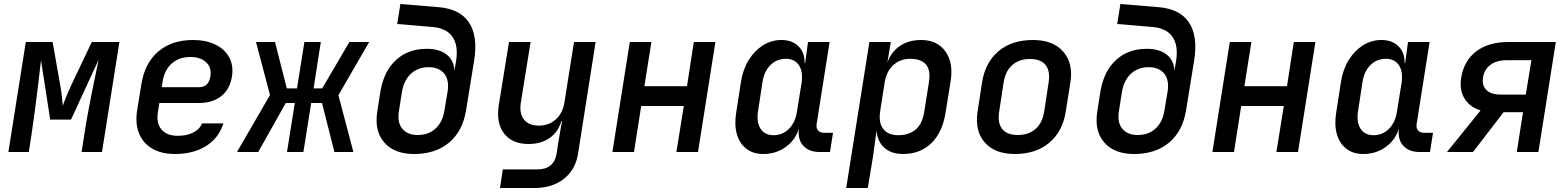

<svg xmlns="http://www.w3.org/2000/svg" viewBox="-20 -760 7840 960"><path d="M22 0 109 -550H243L280 -341Q286 -308 289.5 -277.5Q293 -247 294 -231Q299 -247 311.5 -277.5Q324 -308 340 -342L439 -550H577L490 0H388L402 -90Q408 -131 417 -180.5Q426 -230 436 -281Q446 -332 456 -378.5Q466 -425 473 -461L335 -162H231L185 -459Q180 -415 172.5 -351.5Q165 -288 156 -219Q147 -150 138 -90L124 0Z M854 10Q787 10 741 -17Q695 -44 675 -93.5Q655 -143 666 -210L687 -340Q704 -445 771.5 -502.5Q839 -560 945 -560Q1010 -560 1057 -537Q1104 -514 1126 -473.5Q1148 -433 1140 -379Q1130 -314 1086.5 -279.5Q1043 -245 975 -245H777L770 -203Q760 -145 787 -113Q814 -81 869 -81Q914 -81 946.5 -97.5Q979 -114 990 -143H1097Q1074 -70 1010.5 -30Q947 10 854 10ZM789 -324H975Q997 -324 1012 -336.5Q1027 -349 1032 -379Q1039 -422 1011 -448.5Q983 -475 932 -475Q874 -475 837.5 -441.5Q801 -408 792 -347Z M1165 0 1330 -285 1260 -550H1355L1414 -318H1465L1502 -550H1584L1548 -318H1591L1727 -550H1826L1672 -284L1747 0H1652L1590 -245H1536L1497 0H1415L1454 -245H1409L1271 0Z M2054 10Q1952 11 1901 -48Q1850 -107 1867 -207L1882 -302Q1899 -404 1960 -460Q2021 -516 2114 -516Q2177 -516 2213.5 -487Q2250 -458 2252 -406L2261 -459Q2272 -532 2242.5 -575.5Q2213 -619 2143 -625L1966 -640L1982 -740L2175 -724Q2280 -715 2325 -647.5Q2370 -580 2351 -459L2310 -207Q2293 -104 2226 -47.5Q2159 9 2054 10ZM2069 -85Q2123 -85 2158 -117.5Q2193 -150 2202 -207L2218 -302Q2227 -359 2201.5 -391.5Q2176 -424 2123 -424Q2070 -424 2035 -391.5Q2000 -359 1990 -302L1975 -207Q1965 -150 1990.5 -117.5Q2016 -85 2069 -85Z M2480 180 2494 87H2667Q2750 87 2763 8L2772 -51L2790 -155H2787Q2771 -100 2728 -70Q2685 -40 2623 -40Q2541 -40 2500.5 -92.5Q2460 -145 2474 -235L2525 -550H2633L2584 -246Q2576 -192 2600 -162Q2624 -132 2674 -132Q2725 -132 2760 -164Q2795 -196 2803 -253L2850 -550H2958L2870 10Q2857 89 2799 134.5Q2741 180 2653 180Z M3042 0 3129 -550H3237L3202 -329H3415L3449 -550H3557L3470 0H3362L3399 -230H3186L3150 0Z M3796 10Q3746 10 3712 -16Q3678 -42 3664.5 -89Q3651 -136 3661 -197L3685 -352Q3695 -414 3724 -460.5Q3753 -507 3795 -533.5Q3837 -560 3887 -560Q3941 -560 3972.5 -528.5Q4004 -497 4003 -445H4006L4020 -550H4128L4063 -139Q4060 -120 4070.5 -108Q4081 -96 4100 -96H4145L4130 0H4078Q4024 0 3995.5 -32.5Q3967 -65 3975 -117V-118Q3957 -60 3908.5 -25Q3860 10 3796 10ZM3848 -84Q3893 -84 3925 -116Q3957 -148 3965 -203L3988 -347Q3996 -402 3974.5 -434Q3953 -466 3909 -466Q3863 -466 3831.5 -434Q3800 -402 3792 -347L3770 -203Q3762 -148 3783 -116Q3804 -84 3848 -84Z M4211 180 4327 -550H4434L4417 -448Q4437 -502 4480.5 -531Q4524 -560 4586 -560Q4666 -560 4707 -503Q4748 -446 4733 -353L4708 -198Q4693 -99 4637 -44.5Q4581 10 4495 10Q4436 10 4401 -22Q4366 -54 4363 -108L4345 23L4319 180ZM4472 -84Q4524 -84 4557.5 -111.5Q4591 -139 4601 -200L4625 -351Q4634 -411 4609 -438.5Q4584 -466 4532 -466Q4481 -466 4446.5 -434.5Q4412 -403 4403 -346L4381 -205Q4372 -147 4396 -115.5Q4420 -84 4472 -84Z M5054 10Q4954 10 4903.5 -48Q4853 -106 4868 -203L4890 -347Q4906 -448 4972.5 -504Q5039 -560 5145 -560Q5245 -560 5296 -502Q5347 -444 5332 -348L5309 -203Q5293 -102 5226 -46Q5159 10 5054 10ZM5069 -85Q5123 -85 5157.5 -115Q5192 -145 5201 -203L5223 -347Q5232 -405 5208 -435Q5184 -465 5130 -465Q5076 -465 5041.5 -435Q5007 -405 4998 -347L4976 -203Q4967 -145 4991 -115Q5015 -85 5069 -85Z M5654 10Q5552 11 5501 -48Q5450 -107 5467 -207L5482 -302Q5499 -404 5560 -460Q5621 -516 5714 -516Q5777 -516 5813.5 -487Q5850 -458 5852 -406L5861 -459Q5872 -532 5842.5 -575.5Q5813 -619 5743 -625L5566 -640L5582 -740L5775 -724Q5880 -715 5925 -647.5Q5970 -580 5951 -459L5910 -207Q5893 -104 5826 -47.5Q5759 9 5654 10ZM5669 -85Q5723 -85 5758 -117.5Q5793 -150 5802 -207L5818 -302Q5827 -359 5801.5 -391.5Q5776 -424 5723 -424Q5670 -424 5635 -391.5Q5600 -359 5590 -302L5575 -207Q5565 -150 5590.5 -117.5Q5616 -85 5669 -85Z M6042 0 6129 -550H6237L6202 -329H6415L6449 -550H6557L6470 0H6362L6399 -230H6186L6150 0Z M6796 10Q6746 10 6712 -16Q6678 -42 6664.5 -89Q6651 -136 6661 -197L6685 -352Q6695 -414 6724 -460.5Q6753 -507 6795 -533.5Q6837 -560 6887 -560Q6941 -560 6972.5 -528.5Q7004 -497 7003 -445H7006L7020 -550H7128L7063 -139Q7060 -120 7070.5 -108Q7081 -96 7100 -96H7145L7130 0H7078Q7024 0 6995.5 -32.5Q6967 -65 6975 -117V-118Q6957 -60 6908.5 -25Q6860 10 6796 10ZM6848 -84Q6893 -84 6925 -116Q6957 -148 6965 -203L6988 -347Q6996 -402 6974.5 -434Q6953 -466 6909 -466Q6863 -466 6831.5 -434Q6800 -402 6792 -347L6770 -203Q6762 -148 6783 -116Q6804 -84 6848 -84Z M7215 0 7383 -208Q7329 -224 7302.5 -267.5Q7276 -311 7286 -372Q7300 -457 7361.5 -503.5Q7423 -550 7523 -550H7759L7672 0H7564L7595 -199H7498L7345 0ZM7484 -287H7609L7637 -459H7512Q7464 -459 7432.5 -436Q7401 -413 7395 -372Q7389 -332 7412.5 -309.5Q7436 -287 7484 -287Z"/></svg>

Font: JetBrains Mono NL SemiBold
Style: Italic
Weight: 600
Italic angle: -9°
Monospace: yes
Designer: Philipp Nurullin, Konstantin Bulenkov
Foundry: JetBrains
Version: Version 2.305; ttfautohint (v1.8.4.7-5d5b)